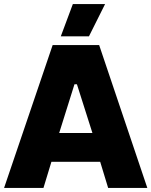

<svg xmlns="http://www.w3.org/2000/svg" viewBox="-28 -921 742 941"><path d="M487 -901H329L270 -743H408ZM-8 0H185L224 -128H463L502 0H694L458 -700H230ZM262 -269 337 -508H349L425 -269Z"/></svg>

Font: Fixel Display ExtraBold
Style: Regular
Weight: 800
Designer: AlfaBravo + MacPaw
Foundry: Kyrylo Tkachov, Marchela Mozhyna, Serhii Makarenko, Maria Weinstein, Zakhar Kryvoshyya
Version: Version 1.211